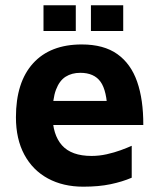

<svg xmlns="http://www.w3.org/2000/svg" viewBox="-20 -688 600 723"><path d="M293.8 15Q217.6 15 160.4 -16Q103.2 -47 71.6 -105.7Q40 -164.4 40 -246.4Q40 -378.4 104.5 -449.5Q169 -520.6 287.8 -520.6Q370.8 -520.6 421.8 -484.3Q472.8 -448 496.4 -380.4Q520 -312.8 519.6 -217.2H131.8L119.4 -307.8H407.2L384.6 -266.6Q382.8 -346.4 358.6 -380.1Q334.4 -413.8 282.4 -413.8Q250.4 -413.8 227.1 -399.1Q203.8 -384.4 190.8 -350.1Q177.8 -315.8 177.8 -256.2Q177.8 -180.8 213.4 -140.8Q249 -100.8 324.8 -100.8Q353.6 -100.8 382.1 -107.2Q410.6 -113.6 434.6 -122.4Q458.6 -131.2 476 -139V-18.8Q440.6 -3.6 396.2 5.7Q351.8 15 293.8 15ZM322.4 -571.2V-668.2H444V-571.2ZM143.8 -571.2V-668.2H265.4V-571.2Z"/></svg>

Font: Maven Pro VF Beta
Style: Regular
Weight: 400
Designer: Joe Prince
Foundry: Joe Prince
Version: Version 2.002